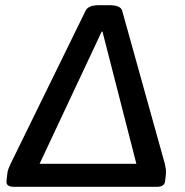

<svg xmlns="http://www.w3.org/2000/svg" viewBox="-20 -722 714 742"><path d="M34 0Q3 0 5 -22L8 -48Q9 -60 12 -68Q15 -76 21 -89L311 -681Q321 -702 364 -702H402Q446 -702 452 -681L617 -89Q620 -76 621 -68Q622 -60 621 -48L618 -22Q616 0 586 0ZM373 -600 133 -89H507L376 -600Z"/></svg>

Font: Asap Semi Expanded Semi Expanded Medium
Style: Italic
Weight: 500
Width: 6
Italic angle: -6°
Designer: Pablo Cosgaya
Foundry: Omnibus-Type
Version: Version 3.001; ttfautohint (v1.8.4.7-5d5b)